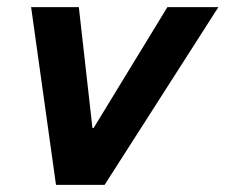

<svg xmlns="http://www.w3.org/2000/svg" viewBox="-20 -520 634 540"><path d="M137.5 0 67.5 -500H201.7L240 -160H243.3L450.8 -500H594.2L274.2 0Z"/></svg>

Font: Funnel Sans Light
Style: Bold Italic
Weight: 700
Italic angle: -14.036°
Version: Version 1.000